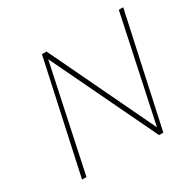

<svg xmlns="http://www.w3.org/2000/svg" viewBox="-144 -820 1004 982"><g transform="rotate(-30 358.0 -329.0)"><path d="M73 0 216 -658H239L99 0ZM542 0H528L222 -638L227 -658H243L546 -24ZM696 -658 553 0H530L670 -658Z"/></g></svg>

Font: Ysabeau Office Thin
Style: Italic
Weight: 250
Italic angle: -12°
Designer: Christian Thalmann (Catharsis Fonts)
Version: Version 2.001;gftools[0.9.30]; featfreeze: tnum,lnum,ss02